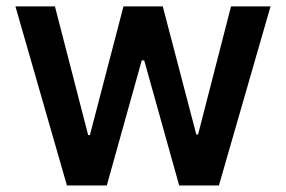

<svg xmlns="http://www.w3.org/2000/svg" viewBox="-20 -565 871 585"><path d="M183.9 0H305.4L411.9 -381H419.4L525.9 0H647L804.3 -545.5H683.9L583.5 -155.2H578.1L475.9 -545.5H356.2L253.9 -153.4H248.6L147.4 -545.5H27Z"/></svg>

Font: Magic Ui Pro Semi Bold
Style: Regular
Weight: 600
Designer: Stefan Endress, Andreas Faust
Version: Version 1.000;FEAKit 1.0